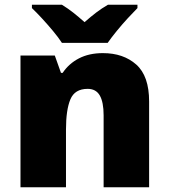

<svg xmlns="http://www.w3.org/2000/svg" viewBox="-20 -786 710 806"><path d="M412 -563Q498 -563 552 -515Q606 -467 606 -360V0H415V-302Q415 -357 399 -385Q383 -413 348 -413Q294 -413 275.5 -369Q257 -325 257 -242V0H66V-553H210L236 -480H243Q269 -519 311.5 -541Q354 -563 412 -563ZM240 -606Q225 -629 202.5 -656Q180 -683 156.5 -708.5Q133 -734 114 -752V-766H240Q266 -750 287.5 -733Q309 -716 335 -693Q361 -716 384 -733.5Q407 -751 433 -766H557V-752Q540 -735 516.5 -709.5Q493 -684 470.5 -656.5Q448 -629 432 -606Z"/></svg>

Font: Noto Sans Black
Style: Regular
Weight: 900
Designer: Monotype Design Team
Foundry: Monotype Imaging Inc.
Version: Version 2.007